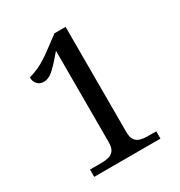

<svg xmlns="http://www.w3.org/2000/svg" viewBox="-169 -837 898 956"><g transform="rotate(-30 279.5 -359.0)"><path d="M96 0V-42H163Q186 -42 204.5 -47Q223 -52 234 -67.5Q245 -83 245 -114V-639Q207 -593 176.5 -564Q146 -535 116 -535Q94 -535 80 -550Q66 -565 66 -589Q96 -597 129.5 -613Q163 -629 212 -666L282 -718H346V-114Q346 -83 357 -67.5Q368 -52 387 -47Q406 -42 428 -42H477V0Z"/></g></svg>

Font: Noto Serif Hebrew
Style: Regular
Weight: 400
Designer: Monotype Design Team
Foundry: Monotype Imaging Inc.
Version: Version 2.003